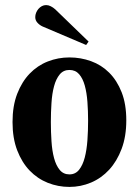

<svg xmlns="http://www.w3.org/2000/svg" viewBox="-20 -735 552 763"><path d="M29.8 -250Q29.8 -314 48.3 -362.1Q66.9 -410.2 97.9 -442.4Q128.9 -474.6 169.9 -490.7Q210.9 -506.8 255.9 -506.8Q300.8 -506.8 341.8 -491.9Q382.8 -477.1 413.8 -446.3Q444.8 -415.5 463.4 -368.4Q481.9 -321.3 481.9 -256.8Q481.9 -192.9 463.4 -143.6Q444.8 -94.2 413.8 -60.5Q382.8 -26.9 341.8 -9.5Q300.8 7.8 255.9 7.8Q210.9 7.8 169.9 -8.5Q128.9 -24.9 97.9 -57.1Q66.9 -89.4 48.3 -137.7Q29.8 -186 29.8 -250ZM330.1 -254.9Q330.1 -293.9 327.4 -330.3Q324.7 -366.7 316.9 -395Q309.1 -423.3 294.4 -440.2Q279.8 -457 255.9 -457Q231.9 -457 217.3 -439.2Q202.6 -421.4 194.8 -392.3Q187 -363.3 184.6 -326.2Q182.1 -289.1 182.1 -250Q182.1 -210.9 184.6 -173.6Q187 -136.2 194.8 -106.9Q202.6 -77.6 217.3 -59.8Q231.9 -42 255.9 -42Q279.8 -42 294.4 -60.5Q309.1 -79.1 316.9 -109.4Q324.7 -139.6 327.4 -177.7Q330.1 -215.8 330.1 -254.9ZM322.3 -556.2 148.9 -629.9Q137.2 -635.3 128.7 -644.8Q120.1 -654.3 120.1 -667Q120.1 -675.8 123.5 -684.3Q127 -692.9 132.8 -699.7Q138.7 -706.5 146.5 -710.7Q154.3 -714.8 163.1 -714.8Q172.4 -714.8 181.6 -710.2Q190.9 -705.6 199.2 -698.2L332 -569.8Z"/></svg>

Font: Berkshire Swash
Style: Regular
Weight: 400
Designer: Astigmatic (AOETI)
Foundry: Astigmatic (AOETI)
Version: Version 1.001